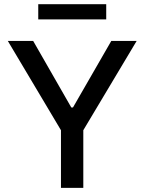

<svg xmlns="http://www.w3.org/2000/svg" viewBox="-20 -904 694 924"><path d="M139.6 -707 323.2 -386.7H331.1L515.6 -707H637.7L380.9 -277.3V0H273.4V-277.3L17.6 -707ZM491.2 -810.5H164.1V-883.8H491.2Z"/></svg>

Font: Pretendard JP Medium
Style: Regular
Weight: 500
Designer: Base glyphs from Inter by Rasmus Andersson; Hangeul glyphs from Noto Sans CJK(Source Han Sans) by Jang Soo-young and Kan
Foundry: Kil Hyung-jin
Version: Version 1.309